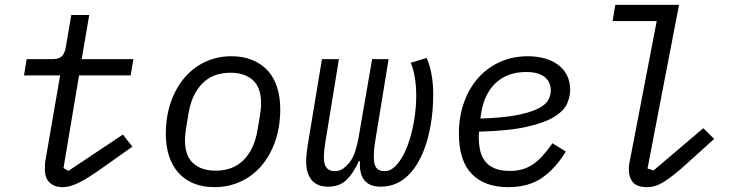

<svg xmlns="http://www.w3.org/2000/svg" viewBox="-20 -760 3040 792"><path d="M239 12Q204 12 184.5 -7Q165 -26 165 -62Q165 -69 165.5 -81Q166 -93 168 -101L228 -449H79L90 -516H195Q221 -516 233.5 -526.5Q246 -537 251 -563L274 -698H348L317 -516H530L519 -449H306L242 -67L262 -55L487 -205L526 -155L413 -75Q378 -50 352.5 -33.5Q327 -17 306.5 -7Q286 3 270 7.5Q254 12 239 12Z M865 12Q815 12 777.5 -4Q740 -20 715 -48.5Q690 -77 677 -117.5Q664 -158 664 -206Q664 -280 685 -339.5Q706 -399 742.5 -441Q779 -483 828 -505.5Q877 -528 934 -528Q984 -528 1022 -512Q1060 -496 1085.5 -467.5Q1111 -439 1123.5 -398.5Q1136 -358 1136 -310Q1136 -236 1115 -176.5Q1094 -117 1057.5 -75Q1021 -33 971.5 -10.5Q922 12 865 12ZM869 -56Q942 -56 985.5 -100.5Q1029 -145 1042 -222L1052 -282Q1055 -300 1056 -312Q1057 -324 1057 -333Q1057 -399 1023 -429.5Q989 -460 931 -460Q858 -460 814.5 -415.5Q771 -371 758 -294L748 -234Q745 -216 744 -204Q743 -192 743 -183Q743 -117 777 -86.5Q811 -56 869 -56Z M1333 10Q1288 10 1265.5 -17.5Q1243 -45 1243 -92Q1243 -108 1244.5 -123.5Q1246 -139 1249 -159L1308 -516H1378L1322 -173Q1316 -138 1316 -111Q1316 -81 1327.5 -67.5Q1339 -54 1361 -54Q1381 -54 1396 -65Q1411 -76 1425 -94Q1439 -114 1446.5 -140Q1454 -166 1458 -186L1515 -516H1583L1527 -173Q1524 -154 1523 -139.5Q1522 -125 1522 -112Q1522 -81 1532.5 -67.5Q1543 -54 1566 -54Q1594 -54 1618 -82Q1642 -110 1659.5 -155Q1677 -200 1687 -256Q1697 -312 1697 -367Q1697 -405 1691 -441Q1685 -477 1674 -501L1740 -521Q1752 -495 1759.5 -456Q1767 -417 1767 -371Q1767 -280 1747 -199.5Q1727 -119 1689 -66Q1634 10 1550 10Q1530 10 1513.5 4.5Q1497 -1 1485.5 -13.5Q1474 -26 1468.5 -46Q1463 -66 1465 -95H1460Q1438 -46 1409.5 -18Q1381 10 1333 10Z M2077 12Q1979 12 1926 -42.5Q1873 -97 1873 -209Q1873 -279 1894 -337.5Q1915 -396 1952.5 -438.5Q1990 -481 2042.5 -504.5Q2095 -528 2157 -528Q2195 -528 2227 -519Q2259 -510 2282.5 -492.5Q2306 -475 2319 -449Q2332 -423 2332 -389Q2332 -362 2319.5 -333Q2307 -304 2267.5 -279Q2228 -254 2153.5 -237Q2079 -220 1956 -217Q1955 -209 1955 -202.5Q1955 -196 1955 -194Q1955 -167 1960 -142Q1965 -117 1979 -97.5Q1993 -78 2018 -66.5Q2043 -55 2084 -55Q2112 -55 2134.5 -61.5Q2157 -68 2177.5 -81.5Q2198 -95 2217.5 -116.5Q2237 -138 2259 -169L2314 -135Q2270 -63 2214.5 -25.5Q2159 12 2077 12ZM2150 -463Q2072 -463 2023 -416Q1974 -369 1963 -281L1962 -271Q2056 -274 2113.5 -285.5Q2171 -297 2201.5 -313Q2232 -329 2242 -348Q2252 -367 2252 -386Q2252 -402 2246.5 -416Q2241 -430 2229 -440.5Q2217 -451 2197.5 -457Q2178 -463 2150 -463Z M2649 12Q2608 12 2591 -8Q2574 -28 2574 -59Q2574 -66 2574.5 -75Q2575 -84 2577 -91L2689 -673H2507L2518 -740H2781L2651 -65L2676 -57L2881 -231L2926 -187L2822 -93Q2786 -60 2760 -39.5Q2734 -19 2714.5 -7.5Q2695 4 2679.5 8Q2664 12 2649 12Z"/></svg>

Font: IBM Plex Mono
Style: Italic
Weight: 400
Italic angle: -9°
Monospace: yes
Designer: Mike Abbink, Paul van der Laan, Pieter van Rosmalen
Foundry: Bold Monday
Version: Version 2.3